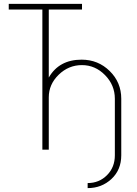

<svg xmlns="http://www.w3.org/2000/svg" viewBox="-20 -770 703 988"><path d="M431 198V172Q490 172 530.5 131.5Q571 91 571 29V-262Q571 -332 520.5 -383.5Q470 -435 401.5 -435Q333 -435 282 -385.5Q231 -336 231 -269V0H198V-721H25V-750H402V-721H231V-371Q284 -463 400 -463Q485 -463 544.5 -404.5Q604 -346 604 -262V29Q604 104 553.5 151Q503 198 431 198Z"/></svg>

Font: Poiret One
Style: Regular
Weight: 400
Designer: Denis Masharov
Foundry: Denis Masharov
Version: Version 1.001